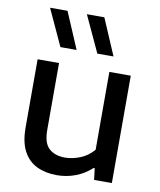

<svg xmlns="http://www.w3.org/2000/svg" viewBox="-89 -879 797 958"><g transform="rotate(10 309.0 -399.5)"><path d="M264 9Q207 9 163.2 -11.8Q119.5 -32.5 94.8 -78.2Q70 -124 70 -199V-544H178.5V-205Q178.5 -137.5 208.8 -111Q239 -84.5 288.5 -84.5Q326 -84.5 365.5 -100.2Q405 -116 433.5 -149.5V-544H542V0H452L445 -58H439Q403.5 -25 358.2 -8Q313 9 264 9ZM358.5 -623.5 273 -808H361.5L440.5 -623.5ZM171.5 -623.5 86.5 -808H175L253.5 -623.5Z"/></g></svg>

Font: Encode Sans SemiExpanded SemiExpanded Medium
Style: Regular
Weight: 500
Width: 6
Designer: Multiple Designers
Foundry: Impallari Type
Version: Version 3.000; ttfautohint (v1.8.3) -l 8 -r 50 -G 200 -x 14 